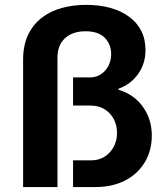

<svg xmlns="http://www.w3.org/2000/svg" viewBox="-20 -755 674 775"><path d="M73.3 0V-513.1Q73.3 -572.9 93.6 -614.9Q114 -656.9 149.1 -683.8Q184.2 -710.7 230.1 -723Q276 -735.4 327.4 -735.4Q381.2 -735.4 424.9 -723.3Q468.5 -711.2 500.8 -687.7Q533 -664.3 550.1 -630.5Q567.3 -596.7 567.3 -553.5Q567.3 -497.7 537.2 -455.9Q507.1 -414.1 458.4 -396.9V-392.7Q521.6 -373.7 557.1 -323.4Q592.7 -273.2 592.7 -208.5Q592.7 -146.7 564.2 -99.6Q535.7 -52.5 484.5 -26.2Q433.3 0 365.5 0H274.9V-107.8H348.3Q379.9 -107.8 403.2 -123.2Q426.5 -138.5 439.4 -163.4Q452.4 -188.3 452.4 -218Q452.4 -249 439.3 -274Q426.3 -299 402.3 -314Q378.3 -328.9 345.9 -328.9H274.9V-442.5H341.8Q367.8 -442.5 387 -455Q406.2 -467.6 417.5 -488.9Q428.7 -510.3 428.7 -536.3Q428.7 -576.3 402.8 -602.6Q376.8 -628.8 325 -628.8Q273.5 -628.8 242.7 -601Q212 -573.2 212 -522.3V0Z"/></svg>

Font: Archivo Variable SemiBold
Style: Regular
Weight: 600
Designer: Hector Gatti
Foundry: Omnibus-Type
Version: Version 2.001